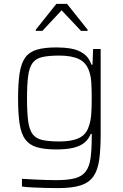

<svg xmlns="http://www.w3.org/2000/svg" viewBox="-20 -762 635 988"><path d="M278 206Q246 206 212 205Q178 204 146.5 202.5Q115 201 93 198V158Q121 160 152.5 161.5Q184 163 214.5 164Q245 165 270 165Q331 165 367 155Q403 145 421.5 120Q440 95 446 52Q452 9 452 -57V-73H447Q435 -43 411.5 -25.5Q388 -8 353 -0.5Q318 7 271 7Q208 7 169.5 -4.5Q131 -16 110 -44.5Q89 -73 81 -124.5Q73 -176 73 -255Q73 -334 81 -385.5Q89 -437 110 -466Q131 -495 170 -506.5Q209 -518 271 -518Q309 -518 345 -512Q381 -506 409 -487Q437 -468 451 -429H456L459 -510H498V-71Q498 7 490.5 60.5Q483 114 460.5 146Q438 178 394.5 192Q351 206 278 206ZM286 -34Q349 -34 386 -51.5Q423 -69 436 -109Q447 -138 449.5 -174Q452 -210 452 -255Q452 -300 450 -334.5Q448 -369 439 -395Q424 -440 386 -458Q348 -476 286 -476Q231 -476 198 -468.5Q165 -461 148 -438.5Q131 -416 125 -372Q119 -328 119 -255Q119 -182 125 -138Q131 -94 148 -71.5Q165 -49 198 -41.5Q231 -34 286 -34ZM164 -603V-609L270 -742H325L431 -609V-603H397L297 -709L198 -603Z"/></svg>

Font: Saira Thin ExtraLight
Style: Regular
Weight: 250
Version: Version 1.101